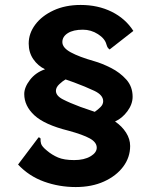

<svg xmlns="http://www.w3.org/2000/svg" viewBox="-20 -698 640 776"><path d="M286 58Q219 58 158 36Q97 14 53 -33L136 -143Q145 -141 144 -135Q143 -129 146 -117.5Q149 -106 170 -89Q190 -72 214.5 -61.5Q239 -51 280 -51Q320 -51 345.5 -66Q371 -81 371 -101Q371 -123 343 -138.5Q315 -154 256 -170Q160 -194 119 -232Q78 -270 78 -318Q78 -345 101 -375Q124 -405 162 -418Q133 -432 114.5 -459Q96 -486 96 -522Q96 -563 122.5 -598.5Q149 -634 196.5 -656Q244 -678 306 -678Q376 -678 431.5 -650.5Q487 -623 519 -573L423 -498Q418 -502 415.5 -505.5Q413 -509 410 -519Q404 -542 376 -560Q348 -578 315 -578Q276 -578 254 -564Q232 -550 232 -528Q232 -505 266 -486.5Q300 -468 360 -451Q392 -442 428.5 -423.5Q465 -405 490.5 -376.5Q516 -348 516 -307Q516 -277 495 -248.5Q474 -220 445 -207Q473 -188 489.5 -162Q506 -136 506 -108Q506 -62 478 -24.5Q450 13 400.5 35.5Q351 58 286 58ZM363 -246Q376 -255 386.5 -265.5Q397 -276 397 -289Q397 -314 361 -331Q325 -348 279 -365L245 -377Q234 -371 220 -358Q206 -345 206 -331Q206 -311 234 -296.5Q262 -282 305 -266Q337 -255 363 -246Z"/></svg>

Font: Inconsolata Expanded ExtraBold
Style: Regular
Weight: 800
Width: 7
Monospace: yes
Designer: Raph Levien, Cyreal, Brenton Simpson
Foundry: Raph Levien, Cyreal, Google
Version: Version 3.001; ttfautohint (v1.8.2.53-6de2)